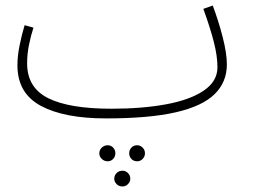

<svg xmlns="http://www.w3.org/2000/svg" viewBox="-20 -407 915 694"><path d="M363 21Q212 21 127.5 -24.5Q43 -70 43 -171Q43 -205 51 -244Q59 -283 69 -316L101 -307Q92 -280 85 -246Q78 -212 78 -178Q78 -90 154.5 -52Q231 -14 383 -14Q494 -14 580.5 -30Q667 -46 716.5 -79.5Q766 -113 766 -164Q766 -204 753 -255Q740 -306 715 -375L749 -387Q770 -331 785 -272.5Q800 -214 800 -174Q800 -110 755.5 -66.5Q711 -23 615 -1Q519 21 363 21ZM476 118Q487 118 495.5 126.5Q504 135 504 147Q504 159 495.5 167.5Q487 176 476 176Q463 176 455 167.5Q447 159 447 147Q447 135 455 126.5Q463 118 476 118ZM369 118Q381 118 389 126.5Q397 135 397 147Q397 159 389 167.5Q381 176 369 176Q357 176 348 167.5Q339 159 339 147Q339 135 348 126.5Q357 118 369 118ZM423 210Q434 210 442.5 218.5Q451 227 451 239Q451 250 442.5 258.5Q434 267 423 267Q410 267 401.5 258.5Q393 250 393 239Q393 227 401.5 218.5Q410 210 423 210Z"/></svg>

Font: Noto Sans Arabic UI SmCn XLt
Style: Regular
Weight: 200
Width: 4
Designer: Monotype Design Team, Nadine Chahine and Nizar Qandah
Foundry: Monotype Imaging Inc.
Version: Version 2.010; ttfautohint (v1.8.4.7-5d5b)